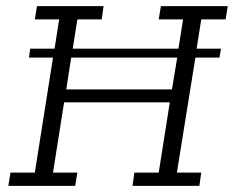

<svg xmlns="http://www.w3.org/2000/svg" viewBox="-20 -603 759 623"><path d="M78 -445H157L172 -540H93L100 -583H316L310 -540H231L216 -445H559L574 -540H495L502 -583H719L712 -540H633L618 -445H697L692 -416H614L554 -43H633L627 0H410L416 -43H495L531 -271H188L152 -43H231L224 0H7L14 -43H93L152 -416H74ZM195 -313H538L555 -416H211Z"/></svg>

Font: Rokkitt SemiBold Light
Style: Italic
Weight: 300
Italic angle: -9°
Version: Version 3.103